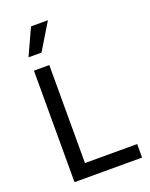

<svg xmlns="http://www.w3.org/2000/svg" viewBox="-164 -983 836 1068"><g transform="rotate(-20 254.5 -448.5)"><path d="M87 0V-660H178V-80H487V0ZM161 -740H84L156 -897H256Z"/></g></svg>

Font: Bricolage Grotesque 10pt
Style: Regular
Weight: 400
Designer: Mathieu Triay
Foundry: Atelier Triay
Version: Version 1.000; ttfautohint (v1.8.4.7-5d5b);gftools[0.9.32]